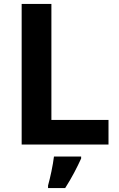

<svg xmlns="http://www.w3.org/2000/svg" viewBox="-20 -734 605 975"><path d="M90 0H531V-125H241V-714H90ZM392 71V61H254C249 104 235 169 224 208V221H311C345 168 372 115 392 71Z"/></svg>

Font: Noto Sans Lisu
Style: Bold
Weight: 700
Designer: Monotype Design Team. David Williams.
Foundry: Monotype Imaging Inc.
Version: Version 2.102